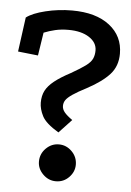

<svg xmlns="http://www.w3.org/2000/svg" viewBox="-48 -642 473 695"><g transform="rotate(5 188.5 -294.5)"><path d="M21 -565Q43 -582 90 -593.5Q137 -605 186 -605Q273 -605 322.5 -566.5Q372 -528 372 -464Q372 -419 345 -389Q318 -359 264 -330Q231 -313 213.5 -301Q196 -289 189.5 -279.5Q183 -270 183 -258Q183 -246 192 -235Q201 -224 221 -210L175 -161Q128 -189 115 -214.5Q102 -240 102 -263Q102 -288 111.5 -306.5Q121 -325 143 -342.5Q165 -360 201 -379Q236 -399 253.5 -412Q271 -425 277 -438Q283 -451 283 -468Q283 -497 254.5 -515.5Q226 -534 179 -534Q153 -534 131.5 -529Q110 -524 90 -516L77 -432L4 -440ZM181 -118Q208 -118 228 -98Q248 -78 248 -50Q248 -24 228.5 -4Q209 16 181 16Q154 16 134 -4Q114 -24 114 -50Q114 -78 134 -98Q154 -118 181 -118Z"/></g></svg>

Font: Podkova Medium
Style: Regular
Weight: 500
Designer: Ilya Yudin
Foundry: Cyreal (www.cyreal.org)
Version: Version 2.103